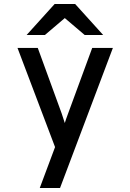

<svg xmlns="http://www.w3.org/2000/svg" viewBox="-20 -752 656 966"><path d="M257 -12 68 -511H170L290 -182Q297 -162 306 -133Q311 -150 323 -182L444 -511H548L282 194H180ZM306 -661 206 -576H114L255 -732H358L499 -576H406Z"/></svg>

Font: Overpass Mono Light
Style: Bold
Weight: 600
Monospace: yes
Designer: Delve Withrington, Dave Bailey
Foundry: Delve Fonts
Version: Version 1.000;DELV;Overpass